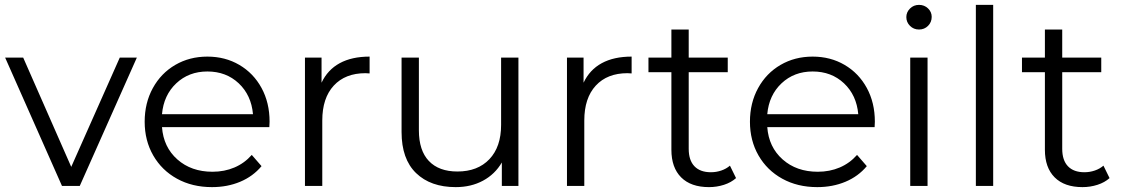

<svg xmlns="http://www.w3.org/2000/svg" viewBox="-20 -762 4598 787"><path d="M541 -526 307 0H234L1 -526H75L272 -78L471 -526Z M1084 -241H644Q650 -159 707 -108.5Q764 -58 851 -58Q900 -58 941 -75.5Q982 -93 1012 -127L1052 -81Q1017 -39 964.5 -17Q912 5 849 5Q768 5 705.5 -29.5Q643 -64 608 -125Q573 -186 573 -263Q573 -340 606.5 -401Q640 -462 698.5 -496Q757 -530 830 -530Q903 -530 961 -496Q1019 -462 1052 -401.5Q1085 -341 1085 -263ZM644 -294H1017Q1010 -372 958.5 -420.5Q907 -469 830 -469Q754 -469 702.5 -420.5Q651 -372 644 -294Z M1495 -530V-461L1478 -462Q1395 -462 1348 -411Q1301 -360 1301 -268V0H1230V-526H1298V-423Q1323 -476 1372.5 -503Q1422 -530 1495 -530Z M2105 -526V0H2037V-96Q2009 -48 1960 -21.5Q1911 5 1848 5Q1745 5 1685.5 -52.5Q1626 -110 1626 -221V-526H1697V-228Q1697 -145 1738 -102Q1779 -59 1855 -59Q1938 -59 1986 -109.5Q2034 -160 2034 -250V-526Z M2569 -530V-461L2552 -462Q2469 -462 2422 -411Q2375 -360 2375 -268V0H2304V-526H2372V-423Q2397 -476 2446.5 -503Q2496 -530 2569 -530Z M2997 -32Q2977 -14 2947.5 -4.5Q2918 5 2886 5Q2812 5 2772 -35Q2732 -75 2732 -148V-466H2638V-526H2732V-641H2803V-526H2963V-466H2803V-152Q2803 -105 2826.5 -80.5Q2850 -56 2894 -56Q2916 -56 2936.5 -63Q2957 -70 2972 -83Z M3565 -241H3125Q3131 -159 3188 -108.5Q3245 -58 3332 -58Q3381 -58 3422 -75.5Q3463 -93 3493 -127L3533 -81Q3498 -39 3445.5 -17Q3393 5 3330 5Q3249 5 3186.5 -29.5Q3124 -64 3089 -125Q3054 -186 3054 -263Q3054 -340 3087.5 -401Q3121 -462 3179.5 -496Q3238 -530 3311 -530Q3384 -530 3442 -496Q3500 -462 3533 -401.5Q3566 -341 3566 -263ZM3125 -294H3498Q3491 -372 3439.5 -420.5Q3388 -469 3311 -469Q3235 -469 3183.5 -420.5Q3132 -372 3125 -294Z M3711 -526H3782V0H3711ZM3695 -692Q3695 -712 3710 -727Q3725 -742 3747 -742Q3769 -742 3784 -727.5Q3799 -713 3799 -693Q3799 -671 3784 -656Q3769 -641 3747 -641Q3725 -641 3710 -656Q3695 -671 3695 -692Z M3980 -742H4051V0H3980Z M4528 -32Q4508 -14 4478.5 -4.5Q4449 5 4417 5Q4343 5 4303 -35Q4263 -75 4263 -148V-466H4169V-526H4263V-641H4334V-526H4494V-466H4334V-152Q4334 -105 4357.5 -80.5Q4381 -56 4425 -56Q4447 -56 4467.5 -63Q4488 -70 4503 -83Z"/></svg>

Font: Montserrat-Regular
Style: Regular
Weight: 400
Version: Version 7.200